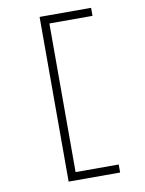

<svg xmlns="http://www.w3.org/2000/svg" viewBox="-97 -865 780 1036"><g transform="rotate(-10 293.0 -347.0)"><path d="M193.4 104.5V-797.9H475.6V-753.9H239.3V60.5H475.6V104.5Z"/></g></svg>

Font: Cascadia Mono NF ExtraLight
Style: Regular
Weight: 200
Monospace: yes
Designer: Aaron Bell
Foundry: Saja Typeworks
Version: Version 2404.023; ttfautohint (v1.8.4)